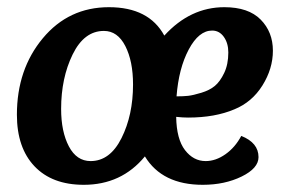

<svg xmlns="http://www.w3.org/2000/svg" viewBox="-20 -504 807 534"><path d="M615 -358Q615 -384 602.5 -401.5Q590 -419 570 -419Q533 -419 505 -366.5Q477 -314 471 -236Q490 -236 503.5 -237.5Q517 -239 540 -246Q563 -253 577.5 -265Q592 -277 603.5 -301Q615 -325 615 -358ZM269 -418Q214 -418 182 -352.5Q150 -287 150 -201Q150 -138 171.5 -97Q193 -56 232 -56Q286 -56 318 -120Q350 -184 350 -269Q350 -334 328.5 -376Q307 -418 269 -418ZM213 10Q125 10 76 -41.5Q27 -93 27 -185Q27 -311 99 -397.5Q171 -484 283 -484Q394 -484 437 -405Q509 -484 604 -484Q671 -484 705 -449.5Q739 -415 739 -363Q739 -313 710 -266.5Q681 -220 632 -200Q578 -177 503 -177Q488 -177 470 -179Q471 -117 494.5 -86.5Q518 -56 552 -56Q580 -56 607 -75Q634 -94 651 -126Q699 -107 699 -67Q699 -36 652 -13Q605 10 544 10Q431 10 383 -69Q318 10 213 10Z"/></svg>

Font: Overlock
Style: Bold Italic
Weight: 700
Version: Version 1.001